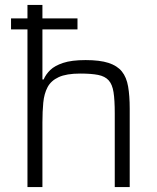

<svg xmlns="http://www.w3.org/2000/svg" viewBox="-20 -763 641 783"><path d="M25 -643V-688H296V-643ZM92 0V-743H153V-439H158Q167 -460 185 -477.5Q203 -495 237.5 -506.5Q272 -518 329 -518Q387 -518 422.5 -506.5Q458 -495 477 -471.5Q496 -448 502.5 -410Q509 -372 509 -320V0H448V-301Q448 -355 443 -387Q438 -419 423 -435.5Q408 -452 380 -457.5Q352 -463 307 -463Q251 -463 219.5 -448.5Q188 -434 174 -407.5Q160 -381 156.5 -344.5Q153 -308 153 -264V0Z"/></svg>

Font: Saira Thin Light
Style: Regular
Weight: 300
Version: Version 1.101